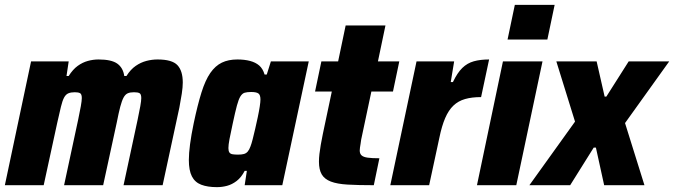

<svg xmlns="http://www.w3.org/2000/svg" viewBox="-25 -763 2777 791"><path d="M-5 0 103 -510H258L249 -450H258Q275 -477 295 -491.5Q315 -506 337 -512Q359 -518 381 -518Q434 -518 458 -501Q482 -484 487 -450H496Q513 -477 534 -491.5Q555 -506 578 -512Q601 -518 624 -518Q684 -518 706 -494.5Q728 -471 728 -423Q728 -404 724 -377.5Q720 -351 714 -320L645 0H484L542 -270Q549 -303 553 -325.5Q557 -348 557 -359Q557 -375 550 -379Q543 -383 527 -383Q511 -383 501 -378.5Q491 -374 484 -361Q477 -348 470.5 -323.5Q464 -299 456 -258L400 0H239L297 -270Q304 -303 308 -325.5Q312 -348 312 -359Q312 -375 305 -379Q298 -383 283 -383Q267 -383 256.5 -378.5Q246 -374 239 -361Q232 -348 226 -323Q220 -298 211 -258L155 0Z M869 8Q830 8 804 -2Q778 -12 765.5 -36.5Q753 -61 753 -104Q753 -131 758 -169Q763 -207 773 -255Q789 -331 805 -382Q821 -433 841.5 -462.5Q862 -492 889 -505Q916 -518 953 -518Q982 -518 1005 -512Q1028 -506 1043 -493Q1058 -480 1065 -456H1074L1091 -510H1247L1138 0H983L992 -59H983Q969 -32 950 -17.5Q931 -3 910.5 2.5Q890 8 869 8ZM956 -126Q970 -126 979.5 -128.5Q989 -131 995.5 -138.5Q1002 -146 1007 -160Q1011 -170 1016 -189.5Q1021 -209 1026.5 -233Q1032 -257 1037 -280.5Q1042 -304 1045 -323.5Q1048 -343 1048 -353Q1048 -372 1039.5 -378Q1031 -384 1010 -384Q993 -384 983 -381Q973 -378 965.5 -366Q958 -354 951 -328Q944 -302 934 -255Q925 -214 920.5 -190Q916 -166 916 -153Q916 -141 920 -135Q924 -129 933 -127.5Q942 -126 956 -126Z M1515 0Q1451 0 1407.5 -2.5Q1364 -5 1338 -15Q1312 -25 1300.5 -44.5Q1289 -64 1289 -97Q1289 -112 1291 -129Q1293 -146 1296.5 -166.5Q1300 -187 1305 -211L1342 -386H1273L1299 -510H1368L1399 -658H1563L1532 -510H1620L1594 -386H1505L1463 -188Q1462 -179 1460.5 -170.5Q1459 -162 1458 -155Q1457 -148 1457 -143Q1457 -130 1464.5 -123Q1472 -116 1489.5 -113.5Q1507 -111 1538 -111Z M1583 0 1691 -510H1846L1832 -425H1841Q1859 -463 1879.5 -483Q1900 -503 1927 -510.5Q1954 -518 1990 -518L1957 -363Q1919 -363 1891 -355Q1863 -347 1843 -328Q1823 -309 1809 -276.5Q1795 -244 1785 -195L1743 0Z M2066 -600 2096 -743H2260L2230 -600ZM1940 0 2047 -510H2210L2102 0Z M2156 0 2344 -262 2267 -510H2433L2466 -365H2473L2565 -510H2732L2550 -256L2630 0H2464L2430 -155H2421L2324 0Z"/></svg>

Font: Saira SemiCondensed ExtraBold
Style: Italic
Weight: 800
Width: 4
Italic angle: -12°
Designer: Hector Gatti with collaboration of the Omnibus-Type team
Foundry: Omnibus-Type
Version: Version 1.101